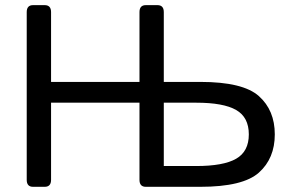

<svg xmlns="http://www.w3.org/2000/svg" viewBox="-20 -720 1123 740"><path d="M107.4 0Q83 0 83 -26.9V-673.3Q83 -700.2 107.4 -700.2H152.3Q176.8 -700.2 176.8 -673.3V-404.3H517.6V-673.3Q517.6 -700.2 542 -700.2H586.9Q611.3 -700.2 611.3 -673.3V-404.3H752Q916.5 -404.3 977.8 -349.6Q1039.1 -294.9 1039.1 -202.1Q1039.1 -109.4 977.8 -54.7Q916.5 0 752 0H542Q517.6 0 517.6 -26.9V-324.2H176.8V-26.9Q176.8 0 152.3 0ZM611.3 -80.1H736.3Q841.3 -80.1 890.1 -108.2Q939 -136.2 939 -202.1Q939 -268.1 890.1 -296.1Q841.3 -324.2 736.3 -324.2H611.3Z"/></svg>

Font: Istok
Style: Regular
Weight: 500
Designer: Andrey V. Panov
Foundry: Andrey V. Panov
Version: Version 1.0.3